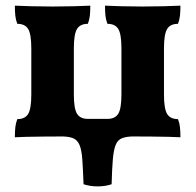

<svg xmlns="http://www.w3.org/2000/svg" viewBox="-20 -481 690 677"><path d="M616.2 -461Q616.2 -440.8 614.6 -425.8Q613 -410.8 607.6 -397Q580.6 -397 569.4 -378.9Q558.2 -360.8 558.2 -310V-148Q558.2 -97.2 569.4 -79.1Q580.6 -61 607.6 -61Q613 -47.2 614.6 -32.2Q616.2 -17.2 616.2 3Q601.6 2 577.2 1.5Q552.8 1 513.1 0.5Q473.4 0 413.2 0H241.4Q178.2 0 137.3 0.5Q96.4 1 71.7 1.5Q47 2 32.4 3Q32.4 -17.2 34 -32.2Q35.6 -47.2 41 -61Q68 -61 79.2 -79.1Q90.4 -97.2 90.4 -148V-310Q90.4 -360.8 79.2 -378.9Q68 -397 41 -397Q35.6 -410.8 34 -425.8Q32.4 -440.8 32.4 -461Q55 -460 91.1 -459Q127.2 -458 165.4 -458Q203.6 -458 239.7 -459Q275.8 -460 298.4 -461Q298.4 -440.8 296.8 -425.8Q295.2 -410.8 289.8 -397Q262.8 -397 251.6 -378.9Q240.4 -360.8 240.4 -310V-148Q240.4 -98 251.6 -79.9Q262.8 -61.8 289.8 -61.8H358.8Q385.8 -61.8 397 -79.9Q408.2 -98 408.2 -148V-310Q408.2 -360.8 397 -378.9Q385.8 -397 358.8 -397Q353.4 -410.8 351.8 -425.8Q350.2 -440.8 350.2 -461Q372.2 -460 408.6 -459Q445 -458 483.2 -458Q521.4 -458 557.8 -459Q594.2 -460 616.2 -461ZM274.6 168.6Q272.6 114 270.2 80.7Q267.8 47.4 260.2 29.8Q252.6 12.2 237.3 6.1Q222 0 194.2 0H454Q426.6 0 410.8 6.1Q395 12.2 387.9 29.8Q380.8 47.4 377.9 80.7Q375 114 373.6 168.6Q351.8 176.2 324.5 176.2Q297.2 176.2 274.6 168.6Z"/></svg>

Font: Vollkorn
Style: Regular
Weight: 400
Designer: Friedrich Althausen
Foundry: Friedrich Althausen
Version: Version 4.104